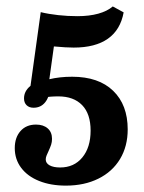

<svg xmlns="http://www.w3.org/2000/svg" viewBox="-20 -461 450 602"><path d="M26.3 3.5Q26.3 -29.9 44.3 -50.1Q62.2 -70.4 92.8 -70.4Q115.9 -70.4 129.5 -58.5Q143.1 -46.7 143.1 -25.6Q143.1 -15.8 140.3 -7.2Q137.4 1.4 132 13.2Q128.8 19.8 126.1 26.4Q123.4 33 123.4 38.8Q123.4 50.7 135.5 57.4Q147.7 64.1 168.6 64.1Q212.2 64.1 238.1 32.7Q264.1 1.2 264.1 -51.5Q264.1 -104 237.5 -131.4Q210.9 -158.8 162.9 -158.8Q136.9 -158.8 118.1 -155.2Q99.4 -151.6 84.9 -145.1L71.5 -161.9L107.7 -422.9Q132.3 -416.9 162.3 -413.6Q192.2 -410.3 222.8 -410.3Q259.8 -410.3 288 -418.1Q316.3 -425.9 333.6 -440.8L367.7 -422.2Q357.7 -367.4 318.3 -339.6Q278.9 -311.8 211.1 -311.8Q187.8 -311.8 149 -315.4L134.7 -212.6Q150.1 -216.3 168.2 -218.4Q186.3 -220.4 206.2 -220.4Q289.2 -220.4 334.8 -176.3Q380.4 -132.3 380.4 -55.3Q380.4 -2.4 356.4 37.6Q332.3 77.5 288.4 99.2Q244.5 121 186.5 121Q138.9 121 102.7 106.4Q66.4 91.9 46.3 65.1Q26.3 38.4 26.3 3.5ZM55.3 -152.6Q55.3 -175.1 75.3 -191.6Q95.2 -208.1 130.4 -214.2L136.8 -186.6Q135.2 -156.9 121.5 -140.1Q107.8 -123.2 85.2 -123.2Q71.5 -123.2 63.4 -131.1Q55.3 -138.9 55.3 -152.6Z"/></svg>

Font: Playfair Micro SmCond SmLight
Style: Regular
Weight: 360
Width: 4
Designer: Claus Eggers Sørensen
Foundry: Claus Eggers Sørensen
Version: Version 2.100;Glyphs 3.2 (3219)